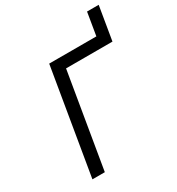

<svg xmlns="http://www.w3.org/2000/svg" viewBox="-198 -974 1016 1100"><g transform="rotate(-30 310.5 -424.0)"><path d="M207 -698H519L544 -848H621L584 -626H277L172 0H90Z"/></g></svg>

Font: iA Writer Mono V
Style: Regular
Weight: 400
Italic angle: -9.5°
Designer: Mike Abbink, Paul van der Laan, Pieter van Rosmalen
Foundry: Bold Monday
Version: Version 2.000